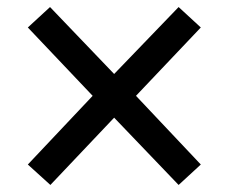

<svg xmlns="http://www.w3.org/2000/svg" viewBox="-20 -532 650 545"><path d="M304 -198 123 -7 59 -65 243 -260 59 -454 122 -512 304 -322 487 -512 550 -454 366 -260 550 -65 487 -7Z"/></svg>

Font: Sarabun Medium
Style: Regular
Weight: 500
Designer: Suppakit Chalermlarp | Katatrad Co.,Ltd.
Foundry: Cadson Demak Co.,Ltd.
Version: Version 1.000; ttfautohint (v1.6)